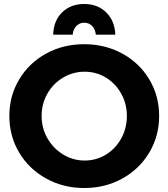

<svg xmlns="http://www.w3.org/2000/svg" viewBox="-20 -933 845 964"><path d="M27 -351Q27 -452 76.5 -534.5Q126 -617 211.5 -664Q297 -711 403 -711Q508 -711 594 -664Q680 -617 729.5 -534.5Q779 -452 779 -351Q779 -250 729.5 -167Q680 -84 594 -36.5Q508 11 403 11Q298 11 212 -36.5Q126 -84 76.5 -166.5Q27 -249 27 -351ZM189 -351Q189 -289 218.5 -238Q248 -187 297.5 -157Q347 -127 405 -127Q463 -127 511.5 -156.5Q560 -186 588.5 -237.5Q617 -289 617 -351Q617 -412 588.5 -463Q560 -514 511.5 -543.5Q463 -573 405 -573Q347 -573 297 -543.5Q247 -514 218 -463Q189 -412 189 -351ZM247 -759Q249 -829 292 -871Q335 -913 403 -913Q470 -913 513 -871Q556 -829 559 -759H461Q459 -785 443 -802Q427 -819 403 -819Q379 -819 363 -802Q347 -785 345 -759Z"/></svg>

Font: Argentum Sans SemiBold
Style: Regular
Weight: 600
Designer: Julieta Ulanovsky (Modified by Cristiano Sobral)
Foundry: Julieta Ulanovsky
Version: Version 5.001;November 22, 2018;FontCreator 11.5.0.2425 64-b